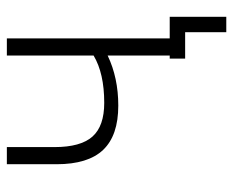

<svg xmlns="http://www.w3.org/2000/svg" viewBox="-80 -480 680 560"><g transform="rotate(-90 260.0 -200.0)"><path d="M428 -45H491V120H446V0H369V-45H378V-226Q313 -195 232 -195Q145 -195 103 -239Q61 -283 61 -375V-520H111V-381Q111 -305 141.5 -270.5Q172 -236 240 -236Q326 -236 378 -267V-520H428Z"/></g></svg>

Font: Raleway-v4020 Light
Style: Regular
Weight: 300
Designer: Matt McInerney, Pablo Impallari, Rodrigo Fuenzalida
Foundry: Matt McInerney, Pablo Impallari, Rodrigo Fuenzalida
Version: Version 4.020;PS 004.020;hotconv 1.0.88;makeotf.lib2.5.64775